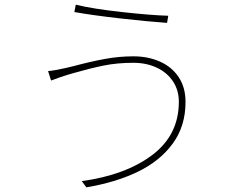

<svg xmlns="http://www.w3.org/2000/svg" viewBox="-20 -761 1017 813"><path d="M544.9 -495.1Q476.6 -495.1 418.9 -483.4Q361.3 -471.7 290 -451.2Q278.3 -448.2 266.6 -444.3Q228.5 -432.6 196.3 -419.9L183.6 -460Q208 -461.9 256.8 -472.7L293 -481.4Q362.3 -500 422.9 -511.2Q483.4 -522.5 544.9 -522.5Q607.4 -522.5 657.7 -500Q708 -477.5 736.8 -434.1Q765.6 -390.6 765.6 -329.1Q765.6 -226.6 710.9 -152.3Q656.2 -78.1 562.5 -33.2Q468.8 11.7 345.7 32.2L326.2 5.9Q511.7 -19.5 624.5 -104.5Q737.3 -189.5 737.3 -330.1Q737.3 -378.9 712.4 -416.5Q687.5 -454.1 643.6 -474.6Q599.6 -495.1 544.9 -495.1ZM692.4 -694.3 687.5 -664.1Q604.5 -669.9 488.3 -683.1Q372.1 -696.3 294.9 -710L300.8 -741.2Q372.1 -723.6 496.1 -710Q620.1 -696.3 692.4 -694.3Z"/></svg>

Font: Min Sans VF VF
Style: Regular
Weight: 400
Designer: Jinseong-Kim, NotoSansCJK, Nunito
Foundry: Jinseong-Kim
Version: Version 1.420;Glyphs 3.1.2 (3151)